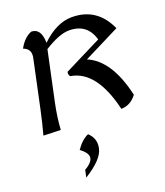

<svg xmlns="http://www.w3.org/2000/svg" viewBox="-181 -797 1097 1279"><g transform="rotate(-20 367.5 -157.5)"><path d="M582.5 11.7Q513.2 -281.7 337.4 -309.1Q328.6 -317.9 328.6 -331.5Q328.6 -336.4 329.6 -342.3L595.7 -475.6Q561 -598.6 432.1 -598.6Q364.3 -598.6 255.9 -530.8L180.2 -175.3Q160.2 -80.1 155.3 5.9L33.7 2Q56.6 -83 74.7 -168L147 -507.8Q149.4 -519.5 149.4 -529.8Q149.4 -573.2 104 -588.9Q139.6 -655.3 193.8 -676.8Q262.7 -676.8 264.6 -572.3Q371.6 -675.3 480 -675.3Q658.7 -675.3 735.4 -504.4L479.5 -376Q632.8 -312.5 692.9 -47.9Q647.5 11.7 582.5 11.7ZM206.1 362.3 217.3 311Q276.9 276.4 276.9 241.7Q276.9 210.4 228 174.3Q268.1 115.7 315.9 94.7Q355.5 130.9 355.5 179.7Q355.5 193.8 352.1 209Q336.4 282.2 206.1 362.3Z"/></g></svg>

Font: Balgruf
Style: Italic
Weight: 500
Italic angle: -12°
Designer: Paul James Miller
Foundry: High-Logic / Made with FontCreator
Version: Version 1.201;March 28, 2021;FontCreator 13.0.0.2683 64-bit